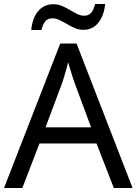

<svg xmlns="http://www.w3.org/2000/svg" viewBox="-20 -933 679 953"><path d="M545 0 459 -221H176L91 0H0L279 -717H360L638 0ZM352 -517Q349 -525 342 -546Q335 -567 328.5 -589.5Q322 -612 318 -624Q313 -604 307.5 -583.5Q302 -563 296.5 -546Q291 -529 287 -517L206 -301H432ZM135 -784Q138 -814 146.5 -837.5Q155 -861 169 -877.5Q183 -894 202 -903Q221 -912 245 -912Q267 -912 287.5 -903.5Q308 -895 327 -883.5Q346 -872 363.5 -863.5Q381 -855 397 -855Q420 -855 432.5 -869.5Q445 -884 452 -913H502Q496 -855 468 -820Q440 -785 393 -785Q372 -785 352 -793.5Q332 -802 312.5 -813.5Q293 -825 275.5 -833.5Q258 -842 241 -842Q217 -842 205 -827.5Q193 -813 186 -784Z"/></svg>

Font: Noto Sans Khmer
Style: Regular
Weight: 400
Designer: Danh Hong and the Monotype Design Team
Foundry: Monotype Imaging Inc.
Version: Version 2.003